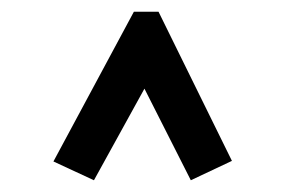

<svg xmlns="http://www.w3.org/2000/svg" viewBox="-20 -644 490 327"><path d="M140 -337 71 -369 208 -624H250L375 -370L305 -337L226 -493Z"/></svg>

Font: Inconsolata SemiCondensed SemiBold
Style: Regular
Weight: 600
Width: 4
Monospace: yes
Designer: Raph Levien, Cyreal, Brenton Simpson
Foundry: Raph Levien, Cyreal, Google
Version: Version 3.001; ttfautohint (v1.8.2.53-6de2)